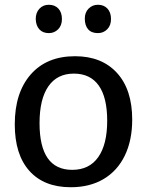

<svg xmlns="http://www.w3.org/2000/svg" viewBox="-20 -776 616 806"><path d="M535 -274Q535 -187 504 -123Q473 -59 415 -24.5Q357 10 277 10Q165 10 103.5 -58.5Q42 -127 42 -254Q42 -387 109 -463.5Q176 -540 295 -540Q407 -540 471 -470Q535 -400 535 -274ZM146 -259Q146 -63 283 -63Q355 -63 392.5 -116.5Q430 -170 430 -269Q430 -367 394.5 -417Q359 -467 290 -467Q220 -467 183 -413.5Q146 -360 146 -259ZM130 -696Q130 -723 145.5 -739.5Q161 -756 185 -756Q210 -756 225 -740Q240 -724 240 -696Q240 -669 224 -653Q208 -637 185 -637Q160 -637 145.5 -652.5Q131 -668 130 -696ZM336 -698Q336 -724 352 -740Q368 -756 391 -756Q416 -756 431 -740Q446 -724 446 -696Q446 -669 430 -653Q414 -637 391 -637Q364 -637 350 -653Q336 -669 336 -698Z"/></svg>

Font: Bitter Pro Medium
Style: Regular
Weight: 500
Designer: Sol Matas, and Bitter project Authors
Foundry: Sol Matas
Version: Version 1.010